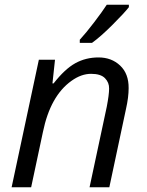

<svg xmlns="http://www.w3.org/2000/svg" viewBox="-20 -786 617 806"><path d="M438 -414.1Q438.5 -439.5 420.9 -457.5Q403.3 -476.1 362.3 -476.1Q321.3 -476.1 280.3 -446.8Q191.4 -383.8 160.2 -231.9L110.8 0H28.8L143.1 -535.2H210.9L200.2 -436H205.1Q252 -496.1 295.9 -520.5Q339.8 -544.9 393.6 -544.9Q448.2 -544.9 484.4 -510.7Q520.5 -476.6 520 -416Q520 -377.4 508.8 -328.1L439 0H356L428.2 -337.9Q438 -388.7 438 -414.1ZM521 -766.1V-755.9Q502.4 -731.9 452.6 -682.1Q402.8 -632.3 366.2 -606H314.9V-619.1Q341.8 -648.4 376 -693.4Q410.2 -738.3 428.2 -766.1Z"/></svg>

Font: OpenSans-Italic
Style: Italic
Weight: 400
Italic angle: -12°
Foundry: Ascender Corporation
Version: Version 1.10